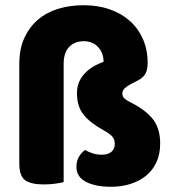

<svg xmlns="http://www.w3.org/2000/svg" viewBox="-20 -699 664 736"><path d="M224 -1Q213 2 192.5 5Q172 8 148 8Q98 8 76 -8.5Q54 -25 54 -72V-454Q54 -512 73.5 -554Q93 -596 126 -624Q159 -652 204 -665.5Q249 -679 300 -679Q355 -679 400 -663.5Q445 -648 477.5 -619Q510 -590 528 -549Q546 -508 546 -458Q546 -433 538 -417.5Q530 -402 511 -392L477 -374Q464 -367 456.5 -359Q449 -351 449 -340Q449 -329 456.5 -322Q464 -315 476 -309Q537 -279 565.5 -243Q594 -207 594 -149Q594 -109 580 -78Q566 -47 540.5 -26Q515 -5 480.5 6Q446 17 406 17Q346 17 309.5 -2Q273 -21 273 -59Q273 -82 282.5 -98Q292 -114 306 -124Q320 -116 335.5 -111Q351 -106 371 -106Q394 -106 407 -117Q420 -128 420 -147Q420 -165 410 -176Q400 -187 380 -198Q328 -226 301.5 -258Q275 -290 275 -342Q275 -382 300 -412Q325 -442 369 -459L377 -462Q377 -496 356 -518.5Q335 -541 301 -541Q266 -541 245 -519Q224 -497 224 -454Z"/></svg>

Font: Baloo Tammudu 2 ExtraBold
Style: Regular
Weight: 800
Designer: Maithili Shingre, Omkar Shende and Ek Type
Foundry: Ek Type
Version: Version 1.640;hotconv 1.0.111;makeotfexe 2.5.65597; ttfautoh